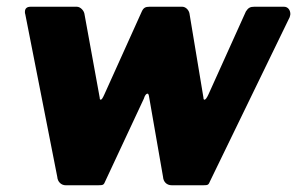

<svg xmlns="http://www.w3.org/2000/svg" viewBox="-20 -550 882 570"><path d="M735 -530C723 -530 717 -527 710 -516L599 -270C594 -259 590 -254 587 -254C585 -254 584 -256 584 -260L543 -507C542 -519 532 -530 521 -530H424C412 -530 406 -527 401 -516L290 -270C285 -259 282 -254 279 -254C277 -254 276 -256 276 -260L231 -507C230 -518 219 -530 208 -530H71C60 -530 54 -525 54 -515C54 -512 54 -510 55 -508L150 -25C151 -10 162 0 175 0H271C287 0 288 -1 293 -13L407 -257C410 -267 414 -272 418 -272C420 -272 421 -270 422 -266L464 -25C465 -10 475 0 490 0H583C598 0 599 -1 604 -13L840 -499C841 -503 842 -506 842 -508C842 -520 835 -530 823 -530Z"/></svg>

Font: Libre Franklin ExtraBold
Style: Italic
Weight: 800
Italic angle: -8°
Designer: Pablo Impallari, Rodrigo Fuenzalida
Foundry: Impallari Type
Version: Version 1.002; ttfautohint (v1.5)